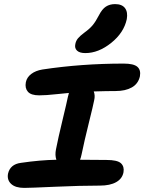

<svg xmlns="http://www.w3.org/2000/svg" viewBox="-20 -999 703 936"><path d="M396 -740.2Q368.2 -740.2 355.5 -752.2Q342.8 -764.2 347.2 -784.2Q350.1 -799.8 359.9 -811.8Q369.6 -823.7 391.1 -839.8Q417 -858.4 431.6 -876Q446.3 -893.6 461.9 -923.8Q477.5 -954.6 496.3 -966.8Q515.1 -979 541 -979Q574.7 -979 589.4 -959.5Q604 -939.9 598.1 -905.8Q584 -839.4 522 -789.8Q460 -740.2 396 -740.2ZM98.1 -83Q55.2 -83 34.4 -102.3Q13.7 -121.6 19 -151.9Q29.3 -198.2 82 -205.1Q175.3 -218.8 254.9 -220.2Q247.1 -242.2 252.9 -271Q263.2 -324.2 284.7 -413.3Q306.2 -502.4 311 -526.9Q312 -529.8 313.5 -536.1Q314.9 -542.5 315.9 -545.9Q295.4 -543.9 261.7 -540.5Q228 -537.1 208.7 -535.6Q189.5 -534.2 170.9 -534.2Q131.3 -534.2 116 -551.8Q100.6 -569.3 106 -598.1Q110.8 -622.1 132.3 -638.4Q153.8 -654.8 187 -660.2Q377.4 -689 583 -689Q631.8 -689 649.7 -673.3Q667.5 -657.7 662.1 -627Q653.8 -590.3 622.6 -572.8Q591.3 -555.2 543.9 -555.2Q501.5 -555.2 437 -553.2Q444.8 -533.7 439 -509.8Q435.1 -488.3 413.1 -399.9Q391.1 -311.5 377.9 -247.1Q374 -228.5 370.1 -220.2Q388.7 -220.2 431.4 -219.7Q474.1 -219.2 499 -219.2Q552.2 -219.2 569.6 -203.1Q586.9 -187 582 -159.2Q576.2 -127.9 546.4 -111.1Q516.6 -94.2 466.8 -94.2Q372.1 -94.2 248.5 -88.6Q125 -83 98.1 -83Z"/></svg>

Font: Shantell Sans Irregular Bouncy
Style: Italic
Weight: 600
Italic angle: -11.31°
Designer: Stephen Nixon, Anya Danilova, Shantell Martin
Foundry: Arrow Type
Version: Version 1.006;[9816181b4]